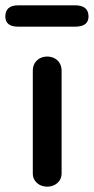

<svg xmlns="http://www.w3.org/2000/svg" viewBox="-57 -684 352 720"><path d="M225 -584C258 -584 275 -597 275 -622C275 -650 258 -664 225 -664H11C-21 -664 -37 -650 -37 -622C-37 -597 -21 -584 11 -584ZM120 16C148 16 174 -2 174 -34V-418C174 -454 148 -472 120 -472C92 -472 66 -454 66 -418V-34C66 -2 92 16 120 16Z"/></svg>

Font: Dongle
Style: Regular
Weight: 400
Designer: Yanghee Ryu
Foundry: Yanghee Ryu
Version: Version 2.000